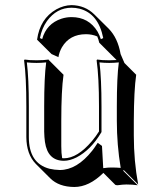

<svg xmlns="http://www.w3.org/2000/svg" viewBox="-20 -665 633 751"><path d="M360.4 -522.5Q339.8 -531.2 316.4 -531.2Q252.4 -531.2 222.2 -480Q211.9 -461.9 208.5 -441.4L181.6 -453.6L125 -509.8Q136.2 -591.8 200.2 -628.4Q229.5 -644.5 259.8 -645Q313 -644 348.6 -608.9L405.3 -552.7Q440.9 -516.1 451.7 -453.6L466.8 -418.5L512.7 -372.6Q503.9 -312 503.4 -192.4V-135.3Q503.4 -34.7 520.5 56.6L463.9 0L461.9 2.9L518.6 59.6Q498.5 56.6 474.1 56.6Q461.4 56.6 439.5 59.6Q433.1 59.1 431.2 58.1L384.3 11.2Q328.6 66.4 270.5 66.4Q210.4 65.9 176.8 32.7L120.1 -23.9Q83.5 -61.5 83 -128.9V-249Q83 -365.2 74.2 -429.2L76.2 -432.1Q94.2 -429.2 123 -429.2Q151.9 -429.2 169.9 -432.1L171.9 -429.2L228.5 -372.6Q219.7 -311.5 219.7 -192.4V-93.3Q219.7 -65.4 223.1 -46.4Q227.1 -46.4 230 -45.9Q282.7 -45.9 339.8 -113.3Q355.5 -132.3 367.2 -150.9V-249Q367.2 -363.3 357.9 -429.2L359.9 -432.1Q377.9 -429.2 407.2 -429.2Q420.9 -429.2 436 -430.2L424.8 -441.4L368.2 -498Q365.2 -511.2 360.4 -522.5ZM369.1 -87.9V-88.9L365.2 -91.8ZM356.4 -97.7 362.3 -106.4 378.9 -94.2 383.8 -7.3Q405.3 -10.3 417.5 -9.8Q435.1 -9.8 452.1 -8.3Q437 -99.1 437 -191.9V-249Q437 -364.3 444.8 -420.9Q425.3 -418.9 407.2 -418.9Q388.2 -418.9 369.1 -420.9Q377 -357.4 377 -249V-148.4L375.5 -146Q335.4 -78.6 279.3 -49.3Q252.9 -36.1 230 -36.1Q166.5 -36.1 155.8 -109.9Q153.3 -128.4 152.8 -149.9V-249Q152.8 -363.8 160.6 -420.9Q141.1 -418.9 123 -418.9Q104 -418.9 85 -420.9Q92.8 -358.9 92.8 -249V-128.9Q92.8 -25.9 173.8 -4.9Q192.9 -0.5 213.9 0Q280.8 0 340.8 -75.7Q349.6 -86.9 356.4 -97.7ZM374.5 -511.7 383.8 -516.1Q364.7 -611.8 291.5 -630.9Q275.9 -634.8 259.8 -634.8Q201.7 -634.8 163.6 -582.5Q143.1 -553.2 136.2 -516.1L145 -512.2Q161.6 -572.3 220.2 -591.8Q239.7 -598.1 259.8 -598.1Q327.1 -598.1 361.8 -541Q369.6 -526.9 374.5 -511.7Z"/></svg>

Font: Linux Biolinum Shadow O
Style: Regular
Weight: 400
Designer: Philipp H. Poll
Foundry: Philipp H. Poll
Version: Version 1.0.4